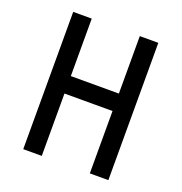

<svg xmlns="http://www.w3.org/2000/svg" viewBox="-127 -810 870 920"><g transform="rotate(20 308.0 -350.0)"><path d="M91 0V-700H185.5V-407H430.5V-700H525V0H430.5V-318H185.5V0Z"/></g></svg>

Font: Overpass Mono Light Medium
Style: Regular
Weight: 500
Monospace: yes
Version: Version 4.000